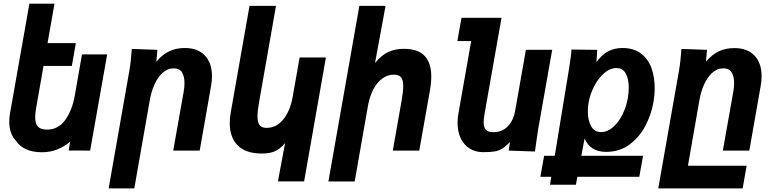

<svg xmlns="http://www.w3.org/2000/svg" viewBox="-20 -822 4240 1048"><path d="M68 -53Q49.5 -71 40 -98Q30.5 -125 30.5 -158.5Q30.5 -181 35 -205.5L140.5 -802H277.5L239.5 -586.5H394L372 -462H217.5L177 -231Q172 -204.5 172 -182Q172 -147.5 187 -131Q202 -114.5 236 -114.5Q297.5 -114.5 335.5 -166.5Q373.5 -218.5 388 -299L427.5 -525H565L472 0L355 -0.5L362.5 -48.5Q333.5 -23.5 294.5 -7.2Q255.5 9 208.5 9Q159 9 123.2 -7Q87.5 -23 68 -53Z M699.5 -555 839 -550 833.5 -485.5Q867.5 -525.5 904.8 -542.8Q942 -560 989 -560Q1059 -560 1098 -519.2Q1137 -478.5 1137 -406.5Q1137 -379.5 1132 -352.5L1070 0H925.5L982.5 -321Q987 -348 987 -369Q987 -404 973.8 -426.5Q960.5 -449 929 -449Q894 -449 867 -424Q840 -399 823 -360.5Q806 -322 798.5 -280L713 206.5H573L686 -435.5Q695 -486.5 699.5 -555Z M1409 16Q1322 16 1278 -27.8Q1234 -71.5 1234 -150.5Q1234 -179.5 1240 -211.5L1342 -790H1486.5L1394.5 -266.5Q1385.5 -217 1385.5 -187Q1385.5 -153.5 1397.2 -138.8Q1409 -124 1435 -124Q1488.5 -124 1526.2 -170.2Q1564 -216.5 1577.5 -293.5L1615.5 -508.5H1759L1640 168H1497L1536 -40.5Q1508 -8.5 1480 3.8Q1452 16 1409 16Z M1941.5 -790H2084.5L2027 -478Q2062 -521 2099.2 -538.2Q2136.5 -555.5 2183 -555.5Q2262 -555.5 2298 -516.8Q2334 -478 2334 -405Q2334 -369 2326.5 -327L2268.5 0H2124L2172 -272Q2181 -322.5 2181 -352Q2181 -386 2169 -400.2Q2157 -414.5 2130 -414.5Q2095.5 -414.5 2066.5 -393.2Q2037.5 -372 2017.5 -333.5Q1997.5 -295 1988.5 -245L1916 168.5H1772.5Z M2477.5 -152Q2477.5 -178 2482.5 -204.5L2552 -598H2476.5L2499 -725H2717.5L2624.5 -198.5Q2620 -173 2620 -154Q2620 -126.5 2632 -113.5Q2644 -100.5 2673.5 -100.5Q2721 -100.5 2752 -132.8Q2783 -165 2792 -218L2850.5 -550H2994L2917 -114Q2913 -88.5 2906 -38.5L2900 5L2756.5 0L2763.5 -47Q2740 -22 2720.2 -10.2Q2700.5 1.5 2678 5Q2655.5 8.5 2616 8.5Q2576 8.5 2544.5 -10.8Q2513 -30 2495.2 -66.2Q2477.5 -102.5 2477.5 -152Z M2950 28.5H3008L3084.5 -438Q3089.5 -469.5 3093.8 -498.8Q3098 -528 3099.5 -551.5L3240 -550L3235.5 -483Q3266.5 -525 3301 -542.5Q3335.5 -560 3377 -560Q3439.5 -560 3479 -529.8Q3518.5 -499.5 3536 -450.2Q3553.5 -401 3553.5 -341.5Q3553.5 -303 3546.5 -263.5Q3535.5 -199 3503.8 -137.2Q3472 -75.5 3417.5 -34.2Q3363 7 3288 7Q3202 7 3171 -66L3153 28.5H3490L3469.5 143H3131.5L3123.5 186.5H2982L2989 143H2929.5ZM3406.5 -284.5Q3412 -314.5 3412 -342.5Q3412 -390 3396 -420.2Q3380 -450.5 3344.5 -450.5Q3309.5 -450.5 3277.8 -422.8Q3246 -395 3223.5 -351.8Q3201 -308.5 3193 -263.5Q3188.5 -239 3188.5 -214.5Q3188.5 -165.5 3206.5 -133.2Q3224.5 -101 3260.5 -101Q3295.5 -101 3326.2 -128Q3357 -155 3377.8 -197.2Q3398.5 -239.5 3406.5 -284.5Z M3699.5 -555 3839 -550 3833.5 -485.5Q3867.5 -525.5 3904.5 -542.5Q3941.5 -559.5 3988.5 -559.5Q4059 -559.5 4098 -519Q4137 -478.5 4137 -406.5Q4137 -379.5 4132 -352.5L4070 0H3925.5L3982.5 -321Q3987 -348 3987 -369Q3987 -404 3973.8 -426.5Q3960.5 -449 3929 -449Q3894 -449 3867 -424Q3840 -399 3823 -360.5Q3806 -322 3798.5 -280L3735 82.5H4055.5L4033.5 206.5H3573L3686 -435.5Q3695 -486.5 3699.5 -555Z"/></svg>

Font: JuliaMono ExtraBold
Style: Italic
Weight: 800
Italic angle: -9°
Monospace: yes
Designer: cormullion
Foundry: corm
Version: Version 0.057; ttfautohint (v1.8.4)